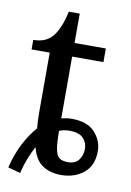

<svg xmlns="http://www.w3.org/2000/svg" viewBox="-80 -710 539 792"><g transform="rotate(10 189.5 -314.0)"><path d="M9 17Q23 -41 46.5 -86Q70 -131 98 -162Q95 -195 95 -227V-479H19V-519Q75 -519 102.5 -556.5Q130 -594 143 -659H189V-536H320V-479H189V-220Q210 -226 232 -226Q298 -226 329.5 -191.5Q361 -157 361 -113Q361 -52 322.5 -21Q284 10 228 10Q182 10 150 -11.5Q118 -33 105 -85Q92 -61 80.5 -32Q69 -3 61 31ZM248 -47Q277 -47 292 -66Q307 -85 307 -113Q307 -139 289.5 -157.5Q272 -176 231 -176Q210 -176 189 -168Q189 -117 194 -91Q199 -65 211.5 -56Q224 -47 248 -47Z"/></g></svg>

Font: NotoSerif-Regular
Style: Regular
Weight: 400
Designer: Monotype Design Team
Foundry: Monotype Imaging Inc.
Version: Version 2.007; ttfautohint (v1.8) -l 8 -r 50 -G 200 -x 14 -D